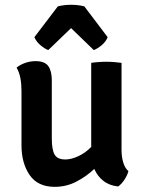

<svg xmlns="http://www.w3.org/2000/svg" viewBox="-20 -752 588 782"><path d="M67.5 -382.5Q67.5 -410 63 -434Q58.5 -458 47.5 -476.5Q61 -488 81.8 -495.5Q102.5 -503 125 -503Q162 -503 176.5 -483Q191 -463 191 -425V-187Q191 -143 202.2 -122.8Q213.5 -102.5 246 -102.5Q269.5 -102.5 298.2 -115.5Q327 -128.5 351.5 -153.5V-496Q364 -498 380.5 -499.2Q397 -500.5 413 -500.5Q429 -500.5 445.5 -499.2Q462 -498 475 -496V-141Q475 -114 481.8 -90.8Q488.5 -67.5 503 -55Q499 -38.5 486.8 -20Q474.5 -1.5 461 7.5Q424.5 3.5 400.5 -15.8Q376.5 -35 364 -64Q332 -33.5 291 -12.2Q250 9 203 9Q133.5 9 100.5 -39.5Q67.5 -88 67.5 -160.5ZM323.5 -726 418.5 -600.5Q410.5 -581 393 -567Q375.5 -553 362 -548L269.5 -637.5L176.5 -548Q163 -553 145.8 -567Q128.5 -581 120 -600.5L215.5 -726Q239.5 -732.5 269.5 -732.5Q299.5 -732.5 323.5 -726Z"/></svg>

Font: Signika Negative SemiBold
Style: Regular
Weight: 600
Designer: Anna Giedryś
Foundry: Anna Giedryś
Version: Version 2.000; ttfautohint (v1.8.3) -l 8 -r 50 -G 200 -x 9 -